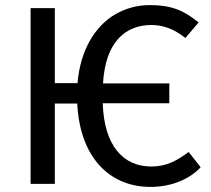

<svg xmlns="http://www.w3.org/2000/svg" viewBox="-20 -721 827 753"><path d="M720 -125C671 -89 632 -68 573 -68C464 -68 388 -149 383 -316H644V-394H384C393 -553 469 -623 574 -623C621 -623 665 -606 707 -572L759 -633C700 -681 651 -701 568 -701C519 -701 475 -689 434 -666C352 -619 295 -524 284 -395H195V-689H100V0H195V-315H283C293 -106 408 12 570 12C657 12 726 -21 767 -65Z"/></svg>

Font: Fira Sans
Style: Regular
Weight: 400
Designer: Carrois Corporate & Edenspiekermann AG
Foundry: Carrois Corporate GbR & Edenspiekermann AG
Version: Version 4.203